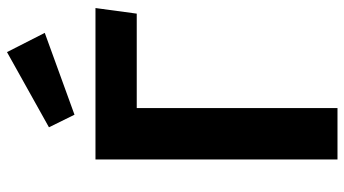

<svg xmlns="http://www.w3.org/2000/svg" viewBox="-238 -747 985 549"><g transform="rotate(-90 254.5 -472.5)"><path d="M490 -574H220V0H73V-692H506ZM201 -752 165 -825 380 -945 435 -837Z"/></g></svg>

Font: FiraSans
Style: Regular
Weight: 600
Designer: Carrois Corporate & Edenspiekermann AG
Foundry: Carrois Corporate GbR & Edenspiekermann AG
Version: Version 3.106;PS 003.106;hotconv 1.0.70;makeotf.lib2.5.58329